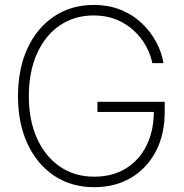

<svg xmlns="http://www.w3.org/2000/svg" viewBox="-20 -757 755 786"><path d="M365.7 9.3Q272.5 9.3 202.1 -37.4Q131.8 -84 92.8 -168Q53.7 -252 53.7 -363.3Q53.7 -475.6 92.8 -559.6Q131.8 -643.6 201.9 -690.2Q272 -736.8 363.8 -736.8Q425.3 -736.8 474.9 -716.6Q524.4 -696.3 560.8 -661.6Q597.2 -627 619.6 -584.7Q642.1 -542.5 649.4 -498.5H603.5Q596.2 -535.2 576.7 -570.1Q557.1 -605 526.4 -633.1Q495.6 -661.1 454.8 -677.5Q414.1 -693.8 363.8 -693.8Q285.2 -693.8 225.1 -653.1Q165 -612.3 131.6 -537.8Q98.1 -463.4 98.1 -363.3Q98.1 -264.6 131.6 -190.4Q165 -116.2 225.3 -75Q285.6 -33.7 365.7 -33.7Q439.5 -33.7 494.1 -66.7Q548.8 -99.6 579.3 -160.2Q609.9 -220.7 609.9 -303.2L626 -298.8H378.9V-340.3H654.3V-299.8Q654.3 -206.5 617.9 -137.2Q581.5 -67.9 516.6 -29.3Q451.7 9.3 365.7 9.3Z"/></svg>

Font: Inter 24pt ExtraLight
Style: Regular
Weight: 250
Designer: Rasmus Andersson
Foundry: rsms
Version: Version 4.001;git-66647c0bb